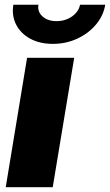

<svg xmlns="http://www.w3.org/2000/svg" viewBox="-20 -780 458 800"><path d="M3.9 0 92.8 -539.1H289.1L199.7 0ZM200.2 -597.2Q145.5 -597.2 105.7 -618.9Q65.9 -640.6 47.1 -677.7Q28.3 -714.8 35.6 -760.3H140.1Q135.3 -731.4 157 -711.7Q178.7 -691.9 215.8 -691.9Q240.2 -691.9 261.2 -700.9Q282.2 -710 296.1 -725.6Q310.1 -741.2 313.5 -760.3H418.5Q411.1 -714.8 379.9 -677.7Q348.6 -640.6 301.8 -618.9Q254.9 -597.2 200.2 -597.2Z"/></svg>

Font: Inter 18pt Black
Style: Italic
Weight: 900
Italic angle: -9.3988°
Designer: Rasmus Andersson
Foundry: rsms
Version: Version 4.001;git-66647c0bb